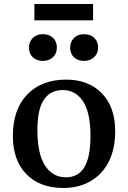

<svg xmlns="http://www.w3.org/2000/svg" viewBox="-20 -921 637 955"><path d="M294 14Q178 14 111 -55Q44 -124 44 -244Q44 -377 115.5 -451Q187 -525 309 -525Q420 -525 486.5 -457Q553 -389 553 -268Q553 -181 521.5 -118Q490 -55 431.5 -20.5Q373 14 294 14ZM308 -39Q369 -39 399.5 -89Q430 -139 430 -245Q430 -361 393 -417Q356 -473 292 -473Q231 -473 198.5 -425.5Q166 -378 166 -274Q166 -156 204 -97.5Q242 -39 308 -39ZM398 -618Q367 -618 348 -636Q329 -654 329 -684Q329 -713 348 -732Q367 -751 398 -751Q430 -751 449 -732.5Q468 -714 468 -685Q468 -655 448 -636.5Q428 -618 398 -618ZM193 -618Q163 -618 143.5 -636Q124 -654 124 -684Q124 -713 143 -732Q162 -751 193 -751Q225 -751 244 -732.5Q263 -714 263 -685Q263 -655 243.5 -636.5Q224 -618 193 -618ZM151 -820V-901H443V-820Z"/></svg>

Font: Literata 36pt Medium
Style: Regular
Weight: 500
Designer: Latin by Veronika Burian and Jose Scaglione. Greek by Irene Vlachou. Cyrillic by Vera Evstafieva.
Foundry: TypeTogether
Version: Version 3.002